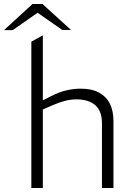

<svg xmlns="http://www.w3.org/2000/svg" viewBox="-73 -948 668 968"><path d="M85 0V-738L143 -770V-442L182 -462Q220 -482 258 -491.5Q296 -501 333 -501Q391 -501 427.5 -480.5Q464 -460 481.5 -424Q499 -388 499 -338V0H441V-327Q441 -387 408 -417Q375 -447 312 -447Q282 -447 254.5 -439.5Q227 -432 198 -420L143 -396V0ZM-53 -796 91 -928H141L127 -891L-9 -796ZM241 -797 106 -891 91 -928H141L285 -797Z"/></svg>

Font: REM ExtraLight
Style: Regular
Weight: 250
Designer: Octavio Pardo
Foundry: Ashler Design
Version: Version 1.005;gftools[0.9.28]